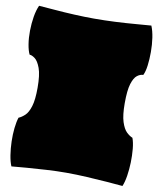

<svg xmlns="http://www.w3.org/2000/svg" viewBox="-87 -845 787 933"><g transform="rotate(10 306.0 -379.0)"><path d="M33 17Q24 -4 19 -36Q14 -68 13 -102.5Q12 -137 15.5 -169Q19 -201 26 -222Q41 -228 56.5 -242.5Q72 -257 82 -289.5Q92 -322 92 -381Q92 -445 80 -477.5Q68 -510 52.5 -521.5Q37 -533 26 -533Q17 -551 12 -582Q7 -613 7.5 -648.5Q8 -684 13.5 -717.5Q19 -751 30 -775Q60 -773 107 -769Q154 -765 206.5 -762.5Q259 -760 304 -760Q354 -760 407 -762.5Q460 -765 507 -769Q554 -773 584 -775Q594 -751 599 -717.5Q604 -684 604 -648Q604 -612 600 -581Q596 -550 587 -532Q572 -532 557 -520.5Q542 -509 532 -477Q522 -445 522 -381Q522 -322 532.5 -289.5Q543 -257 558 -242.5Q573 -228 588 -222Q596 -201 599 -169Q602 -137 601 -102.5Q600 -68 595 -36Q590 -4 581 17Q551 14 504 10.5Q457 7 404 4Q351 1 301 1Q255 1 204.5 4Q154 7 108.5 10.5Q63 14 33 17Z"/></g></svg>

Font: Oi
Style: Regular
Weight: 400
Designer: Kostas Bartsokas, Mohamad Dakak
Foundry: Foundry5
Version: Version 4.000